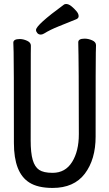

<svg xmlns="http://www.w3.org/2000/svg" viewBox="-20 -906 540 950"><path d="M240.2 23.9Q167 23.9 125 -2.9Q48.8 -50.8 48.8 -198.2Q48.8 -618.2 47.4 -648.2Q45.9 -678.2 45.9 -694.8Q45.9 -712.9 78.1 -712.9Q95.2 -712.9 114 -704.3Q132.8 -695.8 132.8 -680.2Q132.8 -668 132.3 -638.9Q131.8 -609.9 131.8 -210Q131.8 -149.9 141.8 -115Q151.9 -80.1 173.8 -65.4Q195.8 -50.8 240.2 -50.8Q303.2 -50.8 336.7 -104.5Q370.1 -158.2 370.1 -242.2Q370.1 -595.2 367.2 -696.8Q367.2 -714.8 398.9 -714.8Q417 -714.8 436 -706.5Q455.1 -698.2 455.1 -682.1Q455.1 -669.9 454.1 -645Q453.1 -620.1 453.1 -230Q453.1 -117.2 399.7 -46.6Q346.2 23.9 240.2 23.9ZM182.1 -734.9Q170.9 -734.9 164.6 -742.4Q158.2 -750 158.2 -757.8Q158.2 -782.2 295.9 -882.8Q299.8 -886.2 307.1 -886.2Q319.8 -886.2 333.5 -875Q347.2 -863.8 358.2 -850.8Q369.1 -837.9 369.1 -826.2Q369.1 -815.9 357.9 -811Q314 -793 271 -775.9Q228 -758.8 198.2 -740.2Q189 -734.9 182.1 -734.9Z"/></svg>

Font: LXGW WenKai Mono GB Screen
Style: Regular
Weight: 400
Monospace: yes
Designer: LXGW / Fontworks Inc.
Foundry: LXGW / Fontworks Inc.
Version: Version 1.510;January 18,2025